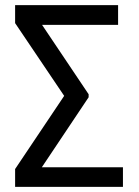

<svg xmlns="http://www.w3.org/2000/svg" viewBox="-20 -731 543 751"><path d="M326.7 -350.6V-362.3L144.5 -633.8H441.9V-710.9H39.1V-640.6L231 -356L39.1 -69.8V0H460.9V-76.7H143.6Z"/></svg>

Font: Roboto Condensed
Style: Regular
Weight: 400
Designer: Google
Version: Version 2.134; 2016